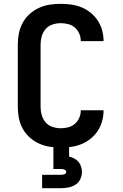

<svg xmlns="http://www.w3.org/2000/svg" viewBox="-20 -763 640 1003"><path d="M297 8Q268 8 239 3.5Q210 -1 183 -13.5Q156 -26 134 -46Q112 -66 98 -92Q84 -118 78.5 -147Q73 -176 73 -205V-530Q73 -559 78.5 -588Q84 -617 98 -643Q112 -669 134 -689Q156 -709 183 -721.5Q210 -734 239 -738.5Q268 -743 297 -743Q325 -743 353 -739Q381 -735 406.5 -724.5Q432 -714 454 -696Q476 -678 491 -655Q506 -632 513.5 -604.5Q521 -577 521 -550Q521 -549 521 -549Q521 -549 521 -548H402Q402 -549 402 -549Q402 -549 402 -549Q402 -569 394 -587.5Q386 -606 371 -619Q356 -632 336.5 -637Q317 -642 297 -642Q276 -642 254.5 -635Q233 -628 218.5 -611.5Q204 -595 198 -573.5Q192 -552 192 -530V-205Q192 -183 198 -161.5Q204 -140 218.5 -123.5Q233 -107 254.5 -100Q276 -93 297 -93Q317 -93 336.5 -98Q356 -103 371 -116Q386 -129 394 -147.5Q402 -166 402 -186Q402 -186 402 -186Q402 -186 402 -187H521Q521 -186 521 -186Q521 -186 521 -185Q521 -158 513.5 -130.5Q506 -103 491 -80Q476 -57 454 -39Q432 -21 406.5 -10.5Q381 0 353 4Q325 8 297 8ZM200 220V150H300Q304 150 308 149.5Q312 149 316 147.5Q320 146 323 142.5Q326 139 326 135Q326 131 323 127.5Q320 124 316 122.5Q312 121 308 120.5Q304 120 300 120H259V0H341V55Q355 58 368 65Q381 72 390 82.5Q399 93 403.5 107Q408 121 408 135Q408 155 399.5 173Q391 191 374.5 201.5Q358 212 338.5 216Q319 220 300 220Z"/></svg>

Font: Iosevka Curly Extended
Style: Bold
Weight: 700
Width: 7
Monospace: yes
Designer: Belleve Invis
Foundry: Belleve Invis
Version: Version 11.1.0; ttfautohint (v1.8.3)